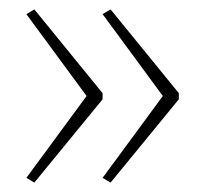

<svg xmlns="http://www.w3.org/2000/svg" viewBox="-20 -483 435 408"><path d="M360 -272V-285L215 -463L198 -453L326 -279L198 -105L215 -95ZM198 -272V-285L53 -463L36 -453L164 -279L36 -105L53 -95Z"/></svg>

Font: Noto Sans Kannada Condensed Thin
Style: Regular
Weight: 100
Width: 3
Designer: Jelle Bosma - Monotype Design Team
Foundry: Monotype Imaging Inc.
Version: Version 2.005